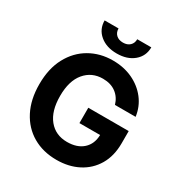

<svg xmlns="http://www.w3.org/2000/svg" viewBox="-213 -1091 1187 1254"><g transform="rotate(30 380.5 -464.0)"><path d="M393.6 9.8Q291.5 9.8 214.1 -35.4Q136.7 -80.6 93.5 -164.3Q50.3 -248 50.3 -362.8Q50.3 -481 95.2 -564.7Q140.1 -648.4 217.3 -692.9Q294.4 -737.3 390.6 -737.3Q473.1 -737.3 539.8 -706.1Q606.4 -674.8 649.2 -619.6Q691.9 -564.5 701.7 -492.2H545.9Q530.8 -543.5 491.7 -572.5Q452.6 -601.6 393.1 -601.6Q309.6 -601.6 257.8 -539.8Q206.1 -478 206.1 -364.3Q206.1 -250.5 257.1 -188.2Q308.1 -126 395 -126Q471.2 -126 514.9 -165.8Q558.6 -205.6 560.1 -273.4H404.3V-389.2H709V-297.4Q709 -201.7 668.5 -132.8Q627.9 -64 556.6 -27.1Q485.4 9.8 393.6 9.8ZM387.2 -788.6Q309.1 -788.6 260.3 -829.6Q211.4 -870.6 211.4 -936.5H316.4Q316.4 -906.7 335.4 -888.7Q354.5 -870.6 387.2 -870.6Q419.4 -870.6 438.5 -888.7Q457.5 -906.7 457.5 -936.5H563.5Q563.5 -870.6 514.6 -829.6Q465.8 -788.6 387.2 -788.6Z"/></g></svg>

Font: Konkhmer Sleokchher
Style: Regular
Weight: 400
Designer: Suon May Sophanith
Version: Version 1.000; ttfautohint (v1.8.4.7-5d5b);gftools[0.9.23]